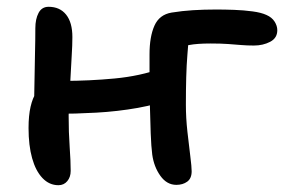

<svg xmlns="http://www.w3.org/2000/svg" viewBox="-20 -534 840 565"><path d="M152 11Q125 11 105 -10Q85 -31 74.5 -68.5Q64 -106 64 -157Q64 -194 70 -220Q76 -246 86.5 -261.5Q97 -277 109 -285Q119 -291 134 -293.5Q149 -296 169 -296Q242 -296 317 -303Q392 -310 456 -333L493 -247Q445 -227 385.5 -216.5Q326 -206 263.5 -202.5Q201 -199 143 -199L80 -214Q81 -253 81.5 -295Q82 -337 83 -377Q84 -417 84 -451Q84 -478 93.5 -496Q103 -514 123 -514Q156 -514 174.5 -491Q193 -468 193 -425Q193 -401 191 -370Q189 -339 187.5 -306Q186 -273 184 -243.5Q182 -214 182 -194Q182 -144 185 -102Q188 -60 188 -31Q188 -13 178 -1Q168 11 152 11ZM499 10Q471 10 452 -16.5Q433 -43 428 -79Q425 -102 423.5 -141.5Q422 -181 421 -226Q420 -271 420 -311Q420 -351 420 -374Q420 -426 434.5 -458.5Q449 -491 485 -497Q516 -502 548 -504Q580 -506 616 -506Q641 -506 669 -505Q697 -504 723 -500.5Q749 -497 764 -490Q780 -483 788 -470.5Q796 -458 796 -445Q796 -422 775 -411Q754 -400 727 -400Q707 -400 689.5 -401.5Q672 -403 651 -404.5Q630 -406 600 -406Q560 -406 536.5 -401.5Q513 -397 485 -389L536 -430Q534 -404 531.5 -373.5Q529 -343 528 -306.5Q527 -270 527 -226Q527 -187 531.5 -146.5Q536 -106 540 -74.5Q544 -43 544 -30Q544 -9 531 0.5Q518 10 499 10Z"/></svg>

Font: Shantell Sans Medium
Style: Regular
Weight: 500
Designer: Stephen Nixon, Anya Danilova, Shantell Martin
Foundry: Arrow Type
Version: Version 1.011;[c5ecc13dd]